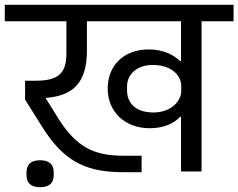

<svg xmlns="http://www.w3.org/2000/svg" viewBox="-40 -718 998 804"><path d="M128 66C168 66 185 47 185 15V4C185 -28 168 -47 128 -47C88 -47 71 -28 71 4V15C71 47 88 66 128 66ZM473 3H553V-66H475C351 -66 279 -104 204 -222L152 -306V-308C267 -317 324 -372 324 -507V-629H718V-462H714C688 -488 644 -511 583 -511C478 -511 411 -444 411 -347C411 -249 484 -181 587 -181C649 -181 692 -204 714 -229H718V0H804V-629H938V-698H-20V-629H238V-493C238 -412 205 -380 110 -380H65V-301L137 -186C221 -54 306 3 473 3ZM602 -247C526 -247 492 -289 492 -339V-356C492 -405 531 -446 600 -446C678 -446 719 -402 719 -358V-337C719 -296 678 -247 602 -247Z"/></svg>

Font: IBM Plex Devanagari Text
Style: Regular
Weight: 450
Designer: Mike Abbink, Paul van der Laan, Pieter van Rosmalen, Erin McLaughlin
Foundry: Bold Monday
Version: Version 1.0